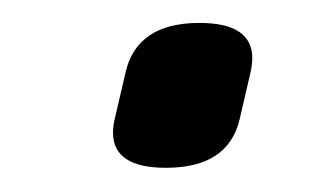

<svg xmlns="http://www.w3.org/2000/svg" viewBox="-20 -132 274 165"><path d="M151.4 -112.3Q196.8 -112.3 196.8 -82Q196.8 -76.7 195.3 -69.8L186 -29.8Q176.3 12.2 122.6 12.2Q77.1 12.2 77.1 -18.1Q77.1 -23.4 78.6 -29.8L87.9 -69.8Q97.7 -112.3 151.4 -112.3Z"/></svg>

Font: Caudex
Style: Italic
Weight: 400
Italic angle: -13°
Version: Version 1.04